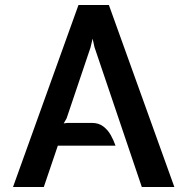

<svg xmlns="http://www.w3.org/2000/svg" viewBox="-20 -747 748 767"><path d="M32 0 293.5 -727H415L676.5 0H546.5L357.5 -558.5L350 -592.5L341.5 -557L246 -274L234.5 -254L248.5 -256H347Q374 -256 392.5 -242Q411 -228 422.8 -206.8Q434.5 -185.5 441.5 -165H211L155 0Z"/></svg>

Font: Expletus Sans SemiBold
Style: Regular
Weight: 600
Version: Version 7.500